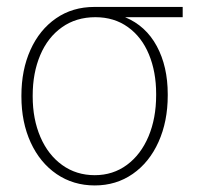

<svg xmlns="http://www.w3.org/2000/svg" viewBox="-20 -535 600 565"><path d="M257.8 -514.6H517.6V-484.4H348.1Q409.2 -459 441.4 -399.2Q473.6 -339.4 473.6 -257.8V-253.9Q473.6 -177.7 446.5 -117.4Q419.4 -57.1 370.6 -23.2Q321.8 10.7 258.8 10.7Q195.8 10.7 146.7 -22.7Q97.7 -56.2 70.3 -115.7Q43 -175.3 43 -251V-253.9Q43 -329.1 69.6 -388.2Q96.2 -447.3 144.8 -481Q193.4 -514.6 257.8 -514.6ZM258.8 -19.5Q312.5 -19.5 353.5 -49.8Q394.5 -80.1 417 -133.5Q439.5 -187 439.5 -254.9V-258.8Q439.5 -323.7 418.2 -375Q397 -426.3 356.4 -455.3Q315.9 -484.4 260.7 -484.4Q204.1 -484.4 162.4 -454.8Q120.6 -425.3 98.4 -372.8Q76.2 -320.3 76.2 -253.9V-251Q76.2 -184.6 98.9 -131.8Q121.6 -79.1 163.1 -49.3Q204.6 -19.5 258.8 -19.5Z"/></svg>

Font: Pretendard Std Thin
Style: Regular
Weight: 100
Designer: Base glyphs from Inter by Rasmus Andersson; Hangeul glyphs from Noto Sans CJK(Source Han Sans) by Jang Soo-young and Kan
Foundry: Kil Hyung-jin
Version: Version 1.309